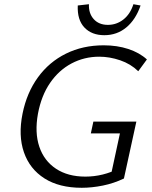

<svg xmlns="http://www.w3.org/2000/svg" viewBox="-20 -882 719 911"><path d="M368 9Q261 9 191 -35.5Q121 -80 93.5 -159.5Q66 -239 87 -343Q107 -442 160 -515Q213 -588 293 -627.5Q373 -667 472 -667Q536 -667 589 -649.5Q642 -632 677 -600L636 -544Q600 -579 550 -596Q500 -613 451 -613Q380 -613 319.5 -581Q259 -549 217.5 -488.5Q176 -428 160 -342Q144 -253 166.5 -186Q189 -119 245.5 -81.5Q302 -44 385 -44Q427 -44 467.5 -54Q508 -64 547 -84L503 -36L549 -249H411L423 -305H627L568 -35Q520 -12 468 -1.5Q416 9 368 9ZM475 -715Q415 -715 380.5 -751.5Q346 -788 349 -856L402 -862Q400 -819 424.5 -791.5Q449 -764 492 -764Q533 -764 565.5 -789.5Q598 -815 613 -862L647 -856Q624 -789 579.5 -752Q535 -715 475 -715Z"/></svg>

Font: Ysabeau Office
Style: Italic
Weight: 400
Italic angle: -12°
Designer: Christian Thalmann (Catharsis Fonts)
Version: Version 2.001;gftools[0.9.30]; featfreeze: tnum,lnum,ss02